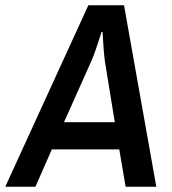

<svg xmlns="http://www.w3.org/2000/svg" viewBox="-54 -706 651 726"><path d="M-34 0 280 -686H415L537 0H421L397 -141H142L80 0ZM188 -244H380L343 -472Q340 -493 338 -519.5Q336 -546 335 -565.5Q334 -585 334 -585H330Q330 -585 323.5 -565Q317 -545 308 -518.5Q299 -492 290 -472Z"/></svg>

Font: Archivo Narrow SemiBold
Style: Italic
Weight: 600
Italic angle: -8°
Designer: Hector Gatti
Foundry: Omnibus-Type
Version: Version 3.002